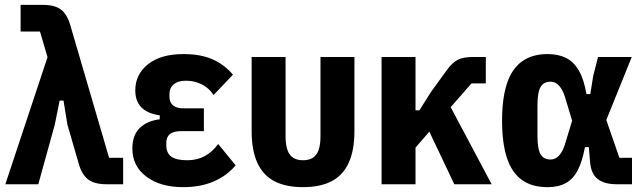

<svg xmlns="http://www.w3.org/2000/svg" viewBox="-20 -760 2656 792"><path d="M176 -524 145 -630H65V-740H156Q206 -740 231.5 -720.5Q257 -701 270 -656L430 -109H488V0H419Q370 0 344 -19.5Q318 -39 305 -84L258 -246L242 -345H226L206 -246L138 0H2Z M880 -166 952 -78Q916 -35 861.5 -11.5Q807 12 736 12Q641 12 583.5 -31.5Q526 -75 526 -147Q526 -201 555.5 -231Q585 -261 639 -268V-284Q587 -292 562.5 -318Q538 -344 538 -387Q538 -453 590.5 -495Q643 -537 737 -537Q784 -537 821 -527.5Q858 -518 887.5 -499Q917 -480 941 -452L861 -368Q848 -388 830 -401Q812 -414 791 -420.5Q770 -427 747 -427Q714 -427 696.5 -412Q679 -397 679 -373V-362Q679 -338 693.5 -325.5Q708 -313 738 -313H821V-219H726Q696 -219 681 -207Q666 -195 666 -171V-160Q666 -129 686.5 -114Q707 -99 752 -99Q793 -99 824.5 -116Q856 -133 880 -166Z M1158 -525V-198Q1158 -164 1165.5 -142Q1173 -120 1189 -109.5Q1205 -99 1230 -99Q1255 -99 1271 -109.5Q1287 -120 1294.5 -142Q1302 -164 1302 -198V-525H1442V-220Q1442 -140 1418.5 -88.5Q1395 -37 1348 -12.5Q1301 12 1230 12Q1159 12 1112 -12.5Q1065 -37 1041.5 -88.5Q1018 -140 1018 -220V-525Z M1854 0 1751 -217 1694 -151V0H1554V-525H1694V-305H1710L1758 -381L1824 -472Q1846 -502 1868.5 -513.5Q1891 -525 1933 -525H1984V-416H1925L1839 -318L2008 0Z M2587 -109V0H2524Q2473 0 2445.5 -21.5Q2418 -43 2414 -92L2409 -153H2393Q2382 -94 2363 -57.5Q2344 -21 2313.5 -4.5Q2283 12 2239 12Q2174 12 2132.5 -18Q2091 -48 2071 -109Q2051 -170 2051 -262Q2051 -354 2071 -415Q2091 -476 2133 -506.5Q2175 -537 2239 -537Q2283 -537 2315 -521Q2347 -505 2368 -468.5Q2389 -432 2399 -372H2415L2427 -447L2447 -525H2586L2481 -265L2535 -109ZM2251 -102Q2264 -102 2275 -109Q2286 -116 2295.5 -131Q2305 -146 2312 -170L2340 -262L2312 -355Q2305 -379 2295.5 -394Q2286 -409 2275 -416Q2264 -423 2251 -423Q2223 -423 2210 -401.5Q2197 -380 2197 -323V-202Q2197 -145 2210 -123.5Q2223 -102 2251 -102Z"/></svg>

Font: IBM Plex Sans Condensed
Style: Bold
Weight: 700
Width: 3
Designer: Mike Abbink, Paul van der Laan, Pieter van Rosmalen
Foundry: Bold Monday
Version: Version 3.201